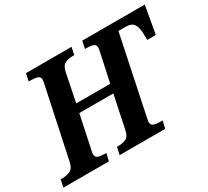

<svg xmlns="http://www.w3.org/2000/svg" viewBox="-162 -939 1261 1163"><g transform="rotate(-30 468.5 -357.0)"><path d="M-22 0 -11 -52H1Q30 -52 54.5 -62.5Q79 -73 88 -113L190 -594Q196 -620 196 -630Q196 -650 177.5 -656Q159 -662 129 -662H117L128 -714H447L436 -662H424Q396 -662 372.5 -651.5Q349 -641 340 -600L300 -403H538L580 -598Q582 -608 583.5 -616Q585 -624 585 -628Q585 -650 567.5 -656Q550 -662 524 -662H511L522 -714H959L925 -521H865L864 -570Q862 -612 847 -633.5Q832 -655 794 -655H741L627 -110Q626 -105 624.5 -97.5Q623 -90 623 -86Q623 -64 641.5 -58Q660 -52 689 -52H702L690 0H371L383 -52H395Q422 -52 445.5 -62.5Q469 -73 477 -114L525 -343H287L238 -110Q236 -105 235 -97.5Q234 -90 234 -86Q234 -64 251.5 -58Q269 -52 295 -52H308L296 0Z"/></g></svg>

Font: Noto Serif SemiCondensed
Style: Bold Italic
Weight: 700
Width: 4
Italic angle: -12°
Designer: Monotype Design Team
Foundry: Monotype Imaging Inc.
Version: Version 2.014